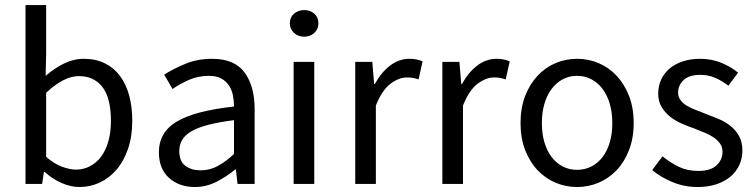

<svg xmlns="http://www.w3.org/2000/svg" viewBox="-20 -732 3006 764"><path d="M81.5 -711.9H163.6V-518.1L161.6 -430.2Q194.3 -459 233.4 -478.5Q272.5 -498 313.5 -498Q360.4 -498 396.5 -480.5Q432.6 -462.9 457 -430.4Q481.4 -397.9 493.9 -352.5Q506.3 -307.1 506.3 -251Q506.3 -189 489.5 -139.9Q472.7 -90.8 443.6 -56.9Q414.6 -22.9 376.5 -5.4Q338.4 12.2 296.4 12.2Q262.7 12.2 226.1 -3.4Q189.5 -19 157.7 -47.9H154.8L147.5 0H81.5ZM163.6 -107.9Q195.3 -80.1 226.8 -68.6Q258.3 -57.1 282.7 -57.1Q312.5 -57.1 338.1 -70.6Q363.8 -84 382.1 -108.4Q400.4 -132.8 410.9 -168.9Q421.4 -205.1 421.4 -250Q421.4 -290 414.6 -323Q407.7 -356 392.1 -379.4Q376.5 -402.8 352.1 -416Q327.6 -429.2 293.5 -429.2Q234.4 -429.2 163.6 -362.8Z M612.3 -126Q612.3 -206.1 683.8 -248.5Q755.4 -291 911.1 -308.1Q911.1 -331.1 906.7 -353Q902.3 -375 890.9 -392.1Q879.4 -409.2 860.4 -419.7Q841.3 -430.2 811.5 -430.2Q768.1 -430.2 731.7 -414.1Q695.3 -397.9 666.5 -377.9L633.3 -435.1Q667.5 -457 716.3 -477.5Q765.1 -498 824.2 -498Q913.1 -498 953.1 -443.6Q993.2 -389.2 993.2 -297.9V0H925.3L918.5 -58.1H916.5Q881.3 -28.8 840.8 -8.3Q800.3 12.2 755.4 12.2Q693.4 12.2 652.8 -23.9Q612.3 -60.1 612.3 -126ZM693.4 -131.8Q693.4 -89.8 717.8 -72Q742.2 -54.2 778.3 -54.2Q813.5 -54.2 845 -70.6Q876.5 -86.9 911.1 -119.1V-253.9Q850.1 -246.1 808.1 -235.1Q766.1 -224.1 740.7 -209Q715.3 -193.8 704.3 -174.3Q693.4 -154.8 693.4 -131.8Z M1190.4 -585.9Q1166.5 -585.9 1149.9 -601.1Q1133.3 -616.2 1133.3 -639.2Q1133.3 -663.1 1149.9 -677.5Q1166.5 -691.9 1190.4 -691.9Q1214.4 -691.9 1230.7 -677.5Q1247.1 -663.1 1247.1 -639.2Q1247.1 -616.2 1230.7 -601.1Q1214.4 -585.9 1190.4 -585.9ZM1148.4 -485.8H1230.5V0H1148.4Z M1393.6 -485.8H1461.4L1468.8 -397.9H1471.7Q1496.6 -443.8 1532 -470.9Q1567.4 -498 1609.4 -498Q1638.7 -498 1661.6 -487.8L1645.5 -416Q1633.8 -419.9 1623.8 -421.9Q1613.8 -423.8 1598.6 -423.8Q1567.4 -423.8 1533.9 -398.9Q1500.5 -374 1475.6 -312V0H1393.6Z M1740.2 -485.8H1808.1L1815.4 -397.9H1818.4Q1843.3 -443.8 1878.7 -470.9Q1914.1 -498 1956.1 -498Q1985.4 -498 2008.3 -487.8L1992.2 -416Q1980.5 -419.9 1970.5 -421.9Q1960.4 -423.8 1945.3 -423.8Q1914.1 -423.8 1880.6 -398.9Q1847.2 -374 1822.3 -312V0H1740.2Z M2051.3 -242.2Q2051.3 -303.2 2069.8 -350.6Q2088.4 -397.9 2119.4 -430.9Q2150.4 -463.9 2190.9 -481Q2231.4 -498 2276.4 -498Q2321.3 -498 2361.8 -481Q2402.3 -463.9 2433.3 -430.9Q2464.4 -397.9 2482.9 -350.6Q2501.5 -303.2 2501.5 -242.2Q2501.5 -182.1 2482.9 -134.5Q2464.4 -86.9 2433.3 -54.4Q2402.3 -22 2361.8 -4.9Q2321.3 12.2 2276.4 12.2Q2231.4 12.2 2190.9 -4.9Q2150.4 -22 2119.4 -54.4Q2088.4 -86.9 2069.8 -134.5Q2051.3 -182.1 2051.3 -242.2ZM2136.2 -242.2Q2136.2 -200.2 2146.2 -166Q2156.2 -131.8 2174.8 -107.4Q2193.4 -83 2219.2 -69.6Q2245.1 -56.2 2276.4 -56.2Q2307.1 -56.2 2333.3 -69.6Q2359.4 -83 2377.9 -107.4Q2396.5 -131.8 2406.5 -166Q2416.5 -200.2 2416.5 -242.2Q2416.5 -284.2 2406.5 -318.6Q2396.5 -353 2377.9 -377.9Q2359.4 -402.8 2333.3 -416.5Q2307.1 -430.2 2276.4 -430.2Q2245.1 -430.2 2219.2 -416.5Q2193.4 -402.8 2174.8 -377.9Q2156.2 -353 2146.2 -318.6Q2136.2 -284.2 2136.2 -242.2Z M2616.2 -109.9Q2648.4 -84 2681.9 -67.9Q2715.3 -51.8 2759.3 -51.8Q2807.1 -51.8 2831.1 -74Q2855 -96.2 2855 -127.9Q2855 -147 2845 -160.9Q2835 -174.8 2819.6 -185.3Q2804.2 -195.8 2784.2 -203.9Q2764.2 -211.9 2744.1 -220.2Q2718.3 -229 2692.1 -240.5Q2666 -252 2645.5 -268.6Q2625 -285.2 2612.1 -307.1Q2599.1 -329.1 2599.1 -359.9Q2599.1 -389.2 2610.6 -414.6Q2622.1 -439.9 2643.6 -458.5Q2665 -477.1 2696 -487.5Q2727.1 -498 2766.1 -498Q2812 -498 2850.6 -481.9Q2889.2 -465.8 2917 -442.9L2878.4 -391.1Q2853 -410.2 2826.2 -422.1Q2799.3 -434.1 2767.1 -434.1Q2721.2 -434.1 2699.7 -413.1Q2678.2 -392.1 2678.2 -363.8Q2678.2 -347.2 2687.3 -334.5Q2696.3 -321.8 2711.2 -312.5Q2726.1 -303.2 2745.6 -295.7Q2765.1 -288.1 2786.1 -279.8Q2812 -270 2838.6 -259Q2865.2 -248 2886.2 -231.4Q2907.2 -214.8 2920.7 -190.9Q2934.1 -167 2934.1 -132.8Q2934.1 -103 2922.6 -76.9Q2911.1 -50.8 2888.7 -31Q2866.2 -11.2 2832.8 0.5Q2799.3 12.2 2756.3 12.2Q2704.1 12.2 2657.2 -6.8Q2610.4 -25.9 2575.2 -55.2Z"/></svg>

Font: Pyidaungsu
Style: Regular
Weight: 400
Designer: Sun Tun
Foundry: MCF
Version: Version 2.053; ttfautohint (v1.8.2)